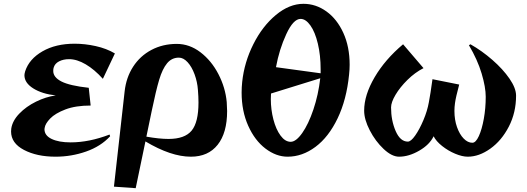

<svg xmlns="http://www.w3.org/2000/svg" viewBox="-20 -809 2762 1006"><path d="M38 -120Q38 -130 39 -135Q45 -176 81 -213.5Q117 -251 169 -276.5Q221 -302 272 -309Q200 -317 154 -346Q108 -375 108 -415Q108 -422 112 -436Q133 -500 202.5 -540Q272 -580 371 -580Q425 -580 481.5 -567.5Q538 -555 582 -529L519 -396Q475 -445 429 -472Q383 -499 342 -499Q312 -499 289.5 -487.5Q267 -476 261 -454Q259 -448 259 -437Q259 -404 302 -382Q345 -360 445 -349L455 -256Q376 -256 322.5 -235.5Q269 -215 243 -188Q217 -161 214 -139L213 -132Q213 -99 250.5 -81Q288 -63 350 -63Q447 -63 554 -104L557 -95Q508 -42 431 -15Q354 12 271 12Q173 12 105.5 -23.5Q38 -59 38 -120Z M577 169 633 -330Q641 -403 677.5 -459.5Q714 -516 773.5 -547.5Q833 -579 906 -579Q973 -579 1030.5 -535Q1088 -491 1124.5 -420.5Q1161 -350 1168 -274Q1170 -242 1170 -227Q1170 -113 1120.5 -50.5Q1071 12 980 12Q876 12 742 -68L691 177ZM863 -81Q948 -81 984 -124.5Q1020 -168 1020 -272Q1020 -302 1017 -338Q1014 -380 999.5 -419.5Q985 -459 963 -483Q941 -507 917 -507Q880 -507 855.5 -477.5Q831 -448 814 -391Q797 -334 775 -228L747 -93Q815 -81 863 -81Z M1246 -324Q1246 -352 1249 -380Q1260 -483 1307.5 -577.5Q1355 -672 1425.5 -730.5Q1496 -789 1570 -789Q1635 -789 1690.5 -749Q1746 -709 1779 -636.5Q1812 -564 1812 -470Q1812 -445 1809 -418Q1796 -287 1749 -189Q1702 -91 1633 -39.5Q1564 12 1487 12Q1427 12 1371 -30.5Q1315 -73 1280.5 -150Q1246 -227 1246 -324ZM1503 -66Q1531 -66 1563.5 -112Q1596 -158 1622 -235Q1648 -312 1658 -399L1400 -319Q1399 -309 1399 -290Q1399 -235 1412.5 -183Q1426 -131 1450 -98.5Q1474 -66 1503 -66ZM1660 -425V-446Q1660 -519 1645.5 -580Q1631 -641 1606.5 -675.5Q1582 -710 1555 -710Q1517 -710 1480 -630Q1443 -550 1426 -457Z M1888 -229Q1888 -311 1943 -404.5Q1998 -498 2092 -577L2199 -452Q2154 -429 2115 -390.5Q2076 -352 2052.5 -312.5Q2029 -273 2029 -246Q2029 -178 2053 -122.5Q2077 -67 2117 -67Q2133 -67 2155.5 -99Q2178 -131 2198.5 -179.5Q2219 -228 2227 -273Q2235 -314 2246 -394L2386 -366Q2368 -299 2364 -269Q2361 -248 2361 -228Q2361 -181 2374.5 -143Q2388 -105 2409.5 -83Q2431 -61 2455 -61Q2473 -61 2489 -96Q2505 -131 2515 -186.5Q2525 -242 2525 -302Q2525 -352 2503.5 -424Q2482 -496 2437 -572L2445 -577Q2505 -543 2560 -495Q2615 -447 2649.5 -397Q2684 -347 2684 -308Q2684 -219 2646 -145.5Q2608 -72 2549 -30Q2490 12 2431 12Q2402 12 2365 -3.5Q2328 -19 2296.5 -44Q2265 -69 2252 -95Q2231 -51 2176.5 -19.5Q2122 12 2071 12Q2033 12 1990 -28.5Q1947 -69 1917.5 -126Q1888 -183 1888 -229Z"/></svg>

Font: Tiejili SC
Style: Regular
Weight: 400
Designer: Buernia
Foundry: Ershou Xiaoxi Press
Version: Version 1.100